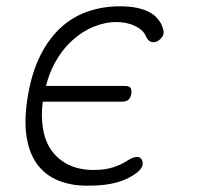

<svg xmlns="http://www.w3.org/2000/svg" viewBox="-20 -580 640 610"><path d="M116 -257Q110 -213 116 -176Q122 -133 143 -103Q164 -73 198 -56.5Q232 -40 278 -40Q313 -40 339.5 -48.5Q366 -57 387 -71Q399 -79 411 -81Q423 -83 429 -75Q432 -71 433 -65.5Q434 -60 432.5 -54.5Q431 -49 427 -43.5Q423 -38 417 -33Q403 -22 387 -14Q371 -6 351.5 -0.5Q332 5 309 7.5Q286 10 257 10Q205 10 164 -7Q123 -24 97.5 -59Q72 -94 64 -148.5Q56 -203 69 -278Q82 -353 109.5 -406.5Q137 -460 175 -494Q213 -528 260.5 -544Q308 -560 360 -560Q392 -560 415.5 -555Q439 -550 454.5 -541.5Q470 -533 479.5 -522Q489 -511 494 -500Q504 -477 496.5 -465Q489 -453 478 -448Q467 -444 458 -448Q449 -452 443 -466Q435 -485 409 -497.5Q383 -510 349 -510Q315 -510 278.5 -495.5Q242 -481 209.5 -451.5Q177 -422 153 -378Q136 -346 126 -307H377Q390 -307 394.5 -301Q399 -295 397 -282Q395 -269 388 -263Q381 -257 368 -257Z"/></svg>

Font: Maple Mono Thin
Style: Italic
Weight: 250
Italic angle: -10°
Monospace: yes
Designer: subframe7536
Version: Version 7.000